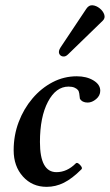

<svg xmlns="http://www.w3.org/2000/svg" viewBox="-20 -712 426 745"><path d="M161 13Q105 13 69 -27Q33 -67 33 -129Q33 -187 52.5 -238.5Q72 -290 106 -330Q140 -370 184 -393Q228 -416 278 -416Q316 -416 342.5 -400Q369 -384 369 -360Q369 -341 353 -327.5Q337 -314 320 -314Q299 -314 290 -329Q289 -340 287.5 -349.5Q286 -359 282 -363Q278 -368 269 -372Q260 -376 246 -376Q197 -376 166 -317Q135 -258 135 -161Q135 -44 199 -44Q240 -44 274 -78Q278 -82 284.5 -77.5Q291 -73 295.5 -66Q300 -59 296 -55Q260 -19 228 -3Q196 13 161 13ZM244 -501Q234 -491 223.5 -493Q213 -495 209.5 -504.5Q206 -514 215 -528L315 -678Q325 -693 339.5 -691.5Q354 -690 367 -679.5Q380 -669 384.5 -655.5Q389 -642 379 -632Z"/></svg>

Font: Junicode
Style: Bold Italic
Weight: 700
Italic angle: -11°
Designer: Peter S. Baker
Version: Version 2.100; ttfautohint (v1.8.4)